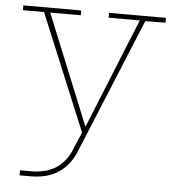

<svg xmlns="http://www.w3.org/2000/svg" viewBox="-53 -575 756 833"><g transform="rotate(5 325.5 -158.0)"><path d="M388 -526H636V-505L548 -504L306 84Q281.5 144.5 233.2 177.2Q185 210 110 210H63V188H110Q176 188 218.8 160.5Q261.5 133 284 79L323 -13L320 9L107 -505H15V-526H267V-505H134L337 -6L315 -28H338L325 -14L524 -505H388Z"/></g></svg>

Font: Hepta Slab ExtraLight
Style: Regular
Weight: 200
Designer: Michael LaGattuta
Foundry: Michael LaGattuta
Version: Version 1.100